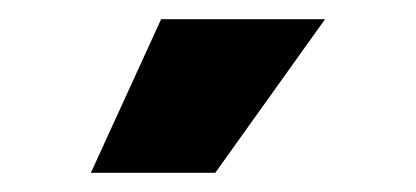

<svg xmlns="http://www.w3.org/2000/svg" viewBox="-20 -786 431 199"><path d="M74.2 -606.9 147 -766.1H316.9L203.1 -606.9Z"/></svg>

Font: Inter 17pt Black
Style: Regular
Weight: 900
Version: Version 4.001;git-66647c0bb